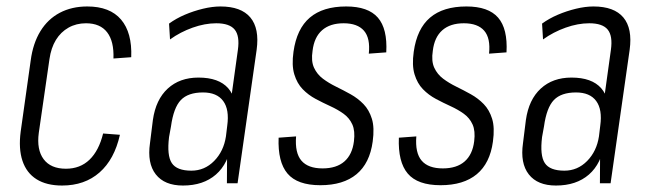

<svg xmlns="http://www.w3.org/2000/svg" viewBox="-20 -567 2016 594"><path d="M172 7Q124 7 93 -12.5Q62 -32 49.5 -69.5Q37 -107 44 -160L75 -380Q82 -433 105 -470.5Q128 -508 165 -527.5Q202 -547 250 -547Q320 -547 354.5 -506.5Q389 -466 386 -390L331 -386Q333 -439 311.5 -467Q290 -495 246 -495Q216 -495 192 -481.5Q168 -468 153 -443.5Q138 -419 133 -384L100 -156Q93 -104 115 -74.5Q137 -45 184 -45Q228 -45 257 -73Q286 -101 299 -154L351 -150Q334 -74 288 -33.5Q242 7 172 7Z M683 -175 716 -413Q722 -456 706 -475.5Q690 -495 649 -495Q614 -495 576 -481.5Q538 -468 506 -445L503 -494Q525 -510 552 -521.5Q579 -533 608 -540Q637 -547 662 -547Q726 -547 754.5 -513Q783 -479 774 -413L715 0H682ZM546 7Q489 7 462 -27.5Q435 -62 444 -124L453 -196Q462 -259 499 -293Q536 -327 594 -327Q657 -327 686 -294Q715 -261 706 -198L696 -125Q687 -61 648 -27Q609 7 546 7ZM572 -39Q613 -39 642.5 -69Q672 -99 679 -145L683 -178Q690 -228 670.5 -254.5Q651 -281 608 -281Q562 -281 539.5 -257.5Q517 -234 509 -176L503 -143Q496 -86 511.5 -62.5Q527 -39 572 -39Z M971 6Q900 6 869.5 -30Q839 -66 842 -141L896 -145Q892 -94 912.5 -70Q933 -46 978 -46Q1021 -46 1045.5 -67.5Q1070 -89 1075 -130Q1079 -162 1070 -182Q1061 -202 1043 -215Q1025 -228 1002 -238.5Q979 -249 956.5 -261Q934 -273 916.5 -291Q899 -309 890.5 -337Q882 -365 888 -407Q898 -478 938.5 -512.5Q979 -547 1051 -547Q1119 -547 1149 -512.5Q1179 -478 1175 -405L1121 -401Q1126 -449 1106 -472Q1086 -495 1043 -495Q1001 -495 976.5 -473.5Q952 -452 947 -410Q942 -378 951.5 -357.5Q961 -337 979 -323.5Q997 -310 1019.5 -299Q1042 -288 1064.5 -275.5Q1087 -263 1104.5 -245Q1122 -227 1130.5 -199.5Q1139 -172 1133 -129Q1124 -62 1083 -28Q1042 6 971 6Z M1343 6Q1272 6 1241.5 -30Q1211 -66 1214 -141L1268 -145Q1264 -94 1284.5 -70Q1305 -46 1350 -46Q1393 -46 1417.5 -67.5Q1442 -89 1447 -130Q1451 -162 1442 -182Q1433 -202 1415 -215Q1397 -228 1374 -238.5Q1351 -249 1328.5 -261Q1306 -273 1288.5 -291Q1271 -309 1262.5 -337Q1254 -365 1260 -407Q1270 -478 1310.5 -512.5Q1351 -547 1423 -547Q1491 -547 1521 -512.5Q1551 -478 1547 -405L1493 -401Q1498 -449 1478 -472Q1458 -495 1415 -495Q1373 -495 1348.5 -473.5Q1324 -452 1319 -410Q1314 -378 1323.5 -357.5Q1333 -337 1351 -323.5Q1369 -310 1391.5 -299Q1414 -288 1436.5 -275.5Q1459 -263 1476.5 -245Q1494 -227 1502.5 -199.5Q1511 -172 1505 -129Q1496 -62 1455 -28Q1414 6 1343 6Z M1837 -175 1870 -413Q1876 -456 1860 -475.5Q1844 -495 1803 -495Q1768 -495 1730 -481.5Q1692 -468 1660 -445L1657 -494Q1679 -510 1706 -521.5Q1733 -533 1762 -540Q1791 -547 1816 -547Q1880 -547 1908.5 -513Q1937 -479 1928 -413L1869 0H1836ZM1700 7Q1643 7 1616 -27.5Q1589 -62 1598 -124L1607 -196Q1616 -259 1653 -293Q1690 -327 1748 -327Q1811 -327 1840 -294Q1869 -261 1860 -198L1850 -125Q1841 -61 1802 -27Q1763 7 1700 7ZM1726 -39Q1767 -39 1796.5 -69Q1826 -99 1833 -145L1837 -178Q1844 -228 1824.5 -254.5Q1805 -281 1762 -281Q1716 -281 1693.5 -257.5Q1671 -234 1663 -176L1657 -143Q1650 -86 1665.5 -62.5Q1681 -39 1726 -39Z"/></svg>

Font: Pathway Extreme Condensed Thin
Style: Italic
Weight: 250
Width: 3
Italic angle: -8°
Version: Version 1.001;gftools[0.9.26]